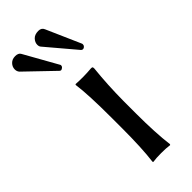

<svg xmlns="http://www.w3.org/2000/svg" viewBox="-273 -721 759 759"><g transform="rotate(-45 107.0 -341.0)"><path d="M-7.8 -679.2Q10.3 -679.2 16.1 -668L94.2 -528.8Q95.2 -527.8 95.2 -524.9Q95.2 -519 90.1 -515.1Q85 -511.2 82 -511.2Q78.1 -511.2 75.2 -514.2L-39.1 -624Q-45.9 -631.8 -45.9 -643.1Q-45.9 -657.2 -35.4 -668.2Q-24.9 -679.2 -7.8 -679.2ZM127.9 -685.1Q145 -685.1 150.9 -670.9L213.9 -527.8Q215.3 -524.9 214.8 -522Q214.8 -520 213.9 -517.6Q212.9 -515.1 209.5 -512Q206.1 -508.8 201.2 -508.8Q197.3 -508.8 193.8 -512.2L91.8 -632.8Q85.9 -638.7 85.9 -648.9Q85.9 -662.1 96.4 -673.6Q106.9 -685.1 127.9 -685.1ZM89.8 -234.9Q89.8 -367.7 81.1 -429.2L83 -432.1Q126 -429.2 169.9 -433.1Q175.8 -433.1 177.5 -431.6Q179.2 -430.2 179.2 -422.9Q170.4 -338.9 169.9 -251V-180.2Q169.9 -71.3 179.2 0L176.8 2.9Q158.7 0 129.9 0Q101.1 0 83 2.9L81.1 0Q89.8 -66.9 89.8 -180.2Z"/></g></svg>

Font: Biolilbert
Style: Regular
Weight: 400
Designer: Philipp H. Poll
Foundry: Philipp H. Poll
Version: Version 1.1.0